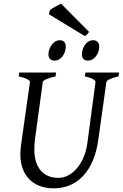

<svg xmlns="http://www.w3.org/2000/svg" viewBox="-20 -1010 668 1045"><path d="M625 -594.2Q594.2 -587.4 577.1 -579.1Q560.1 -570.8 559.1 -564L515.1 -250Q506.3 -186 485.4 -136.5Q464.4 -86.9 433.1 -53.2Q401.9 -19.5 361.1 -2.2Q320.3 15.1 272 15.1Q231.9 15.1 198.5 2.9Q165 -9.3 141.1 -32.7Q117.2 -56.2 104 -90.6Q90.8 -125 90.8 -169.9Q90.8 -195.8 95.2 -226.1L143.1 -564Q144 -569.8 128.9 -578.6Q113.8 -587.4 82 -594.2L85 -615.2H285.2L282.2 -594.2Q251.5 -587.4 232.7 -579.1Q213.9 -570.8 212.9 -564L169.9 -249Q168 -234.9 167.5 -220.7Q167 -206.5 167 -193.8Q167 -159.7 175.3 -131.8Q183.6 -104 200 -84Q216.3 -64 240.7 -53Q265.1 -42 296.9 -42Q328.6 -42 355.5 -57.6Q382.3 -73.2 402.8 -99.1Q423.3 -125 436.8 -158.7Q450.2 -192.4 455.1 -229L500 -564Q501 -569.8 487.3 -578.6Q473.6 -587.4 441.9 -594.2L444.8 -615.2H627.9ZM337.9 -756.3Q337.9 -742.7 333.5 -729.2Q329.1 -715.8 321.3 -704.8Q313.5 -693.8 302 -687Q290.5 -680.2 276.9 -680.2Q261.2 -680.2 252.4 -689Q243.7 -697.8 243.7 -714.4Q243.7 -727.5 248.3 -741Q252.9 -754.4 261 -765.6Q269 -776.9 280.5 -783.9Q292 -791 305.7 -791Q320.8 -791 329.3 -782Q337.9 -772.9 337.9 -756.3ZM520 -756.3Q520 -742.7 515.6 -729.2Q511.2 -715.8 503.2 -704.8Q495.1 -693.8 483.6 -687Q472.2 -680.2 458 -680.2Q442.9 -680.2 434.3 -689Q425.8 -697.8 425.8 -714.4Q425.8 -727.5 430.2 -741Q434.6 -754.4 442.4 -765.6Q450.2 -776.9 461.4 -783.9Q472.7 -791 486.8 -791Q502 -791 511 -782Q520 -772.9 520 -756.3ZM464.8 -836.4Q458 -826.7 453.9 -822.3Q449.7 -817.9 441.9 -813.5L246.1 -932.6L252 -955.6Q256.3 -959 264.2 -963.9Q272 -968.8 280.8 -973.6Q289.6 -978.5 297.9 -982.9Q306.2 -987.3 312 -990.2Z"/></svg>

Font: Gentium Plus Afr
Style: Italic
Weight: 400
Italic angle: -8°
Designer: J. Victor Gaultney, Annie Olsen, Iska Routamaa, Becca Hirsbrunner
Foundry: SIL International
Version: Version 5.000